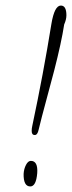

<svg xmlns="http://www.w3.org/2000/svg" viewBox="-20 -643 260 691"><path d="M105 -157Q94 -157 94 -172Q94 -176 94.5 -180.5Q95 -185 96 -189Q136 -377 165 -557Q176 -623 199 -623Q219 -623 219 -588Q219 -573 211 -555Q201 -490 175 -389L131 -224L119 -176Q115 -157 105 -157ZM89 28Q64 28 65 -18V-17Q66 -35 73.5 -49.5Q81 -64 91 -64Q117 -64 114 -20Q110 28 89 28Z"/></svg>

Font: Square Peg
Style: Regular
Weight: 400
Designer: Robert E. Leuschke
Foundry: Robert E. Leuschke
Version: Version 1.010; ttfautohint (v1.8.4.7-5d5b)